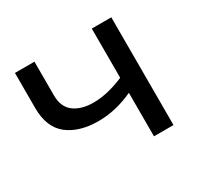

<svg xmlns="http://www.w3.org/2000/svg" viewBox="-119 -674 847 818"><g transform="rotate(-30 304.5 -265.0)"><path d="M516 0H420V-214Q334 -174 249 -174Q155 -174 98.5 -218Q42 -262 42 -358V-530H138V-364Q138 -307 174 -280Q210 -253 269 -253Q339 -253 420 -288V-530H516Z"/></g></svg>

Font: Argentum Novus
Style: Regular
Weight: 400
Designer: Julieta Ulanovsky
Foundry: Julieta Ulanovsky
Version: Version 7.20;July 27, 2021;FontCreator 13.0.0.2683 64-bit